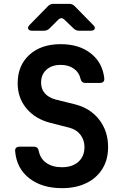

<svg xmlns="http://www.w3.org/2000/svg" viewBox="-20 -970 640 1000"><path d="M303 10Q199 10 133 -41Q67 -92 59 -181Q56 -206 83 -206H157Q178 -206 182 -183Q190 -143 222 -121Q254 -99 303 -99Q357 -99 388.5 -127.5Q420 -156 420 -204Q420 -240 399.5 -267.5Q379 -295 341 -305L243 -330Q164 -350 118 -405Q72 -460 72 -536Q72 -629 133 -684.5Q194 -740 296 -740Q392 -740 453 -692Q514 -644 523 -563Q526 -538 499 -538H425Q404 -538 399 -561Q392 -593 364.5 -612.5Q337 -632 296 -632Q249 -632 221.5 -606.5Q194 -581 194 -540Q194 -506 213.5 -484Q233 -462 268 -452L369 -427Q450 -407 496.5 -347Q543 -287 543 -204Q543 -139 513.5 -91Q484 -43 430 -16.5Q376 10 303 10ZM148 -810Q131 -810 127 -819.5Q123 -829 134 -840L229 -937Q241 -950 259 -950H340Q358 -950 370 -937L465 -840Q477 -829 473 -819.5Q469 -810 452 -810H392Q375 -810 363 -822L316 -867Q299 -884 282 -866L239 -823Q227 -810 209 -810Z"/></svg>

Font: Pitagon Sans Mono
Style: Bold
Weight: 700
Monospace: yes
Designer: Travis Tran
Foundry: Pitagon
Version: Version 1.001; ttfautohint (v1.8.4.7-5d5b);gftools[0.9.26]